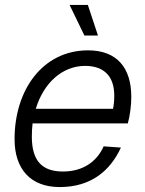

<svg xmlns="http://www.w3.org/2000/svg" viewBox="-20 -746 588 778"><path d="M322 -602H377L336 -726H262ZM222 12C348 12 426 -53 470 -148L400 -153C372 -90 315 -51 235 -51C151 -51 109 -94 109 -192C109 -210 110 -228 112 -246H498C507 -279 512 -319 512 -354C512 -472 453 -542 337 -542C153 -542 39 -382 39 -182C39 -63 102 12 222 12ZM325 -479C403 -479 443 -435 443 -359C443 -336 441 -320 438 -305H125C156 -408 231 -479 325 -479Z"/></svg>

Font: Geist Light
Style: Italic
Weight: 300
Italic angle: -12°
Designer: Basement.studio, Andrés Briganti, Mateo Zaragoza
Foundry: Basement.studio, Vercel, Andrés Briganti, Guido Ferreyra, Mateo Zaragoza
Version: Version 1.500